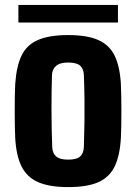

<svg xmlns="http://www.w3.org/2000/svg" viewBox="-20 -753 555 783"><path d="M258 10Q182 10 136 -10Q90 -30 68 -74Q46 -118 42 -191Q41 -210 40.5 -239.5Q40 -269 40 -301.5Q40 -334 40.5 -363Q41 -392 42 -410Q47 -484 68.5 -527.5Q90 -571 136 -590.5Q182 -610 258 -610Q336 -610 381.5 -589.5Q427 -569 448 -525Q469 -481 473 -410Q474 -391 474.5 -361.5Q475 -332 475 -299.5Q475 -267 474.5 -238Q474 -209 473 -191Q469 -118 447.5 -74Q426 -30 381 -10Q336 10 258 10ZM258 -102Q293 -102 307 -115Q321 -128 322 -153Q324 -212 324.5 -258.5Q325 -305 324.5 -350Q324 -395 322 -448Q321 -472 307 -485Q293 -498 258 -498Q224 -498 208.5 -484Q193 -470 192 -448Q190 -387 190 -309.5Q190 -232 193 -153Q194 -128 209 -115Q224 -102 258 -102ZM55 -661V-733H461V-661Z"/></svg>

Font: Big Shoulders Text Black
Style: Regular
Weight: 900
Designer: Patric King
Foundry: XO Type Co
Version: Version 1.000; ttfautohint (v1.8.2)